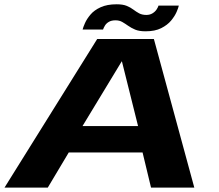

<svg xmlns="http://www.w3.org/2000/svg" viewBox="-34 -854 998 874"><path d="M-13.5 0H183.5L279 -160H615L653.5 0H850.5L666.5 -676.5H408.5ZM341.5 -280 520 -574.5H521L594.5 -280ZM628.5 -711.5Q671.5 -711.5 699.8 -725.8Q728 -740 744.8 -760.2Q761.5 -780.5 769.8 -799.5Q778 -818.5 780 -828.5H687.5Q685.5 -821 678.8 -810.8Q672 -800.5 660 -793.2Q648 -786 632.5 -786Q613 -786 599.5 -793.2Q586 -800.5 573.2 -810.2Q560.5 -820 543 -827.2Q525.5 -834.5 497 -834.5Q453.5 -834.5 424 -821Q394.5 -807.5 377.8 -787.5Q361 -767.5 352.8 -748.8Q344.5 -730 342 -719.5H435Q437.5 -727 443.5 -737.2Q449.5 -747.5 461.5 -754.5Q473.5 -761.5 491.5 -761.5Q509.5 -761.5 522.5 -754Q535.5 -746.5 549.2 -736.8Q563 -727 581.2 -719.2Q599.5 -711.5 628.5 -711.5Z"/></svg>

Font: Anybody Expanded
Style: Bold Italic
Weight: 700
Width: 7
Italic angle: -10°
Version: Version 1.113;gftools[0.9.25]